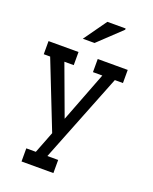

<svg xmlns="http://www.w3.org/2000/svg" viewBox="-174 -831 921 1155"><g transform="rotate(20 287.0 -253.0)"><path d="M425 -728 279 -590H204L308 -736H425ZM522 -422H470L245 146H314V230H110V146H171L225 7L56 -422H15V-506H207V-422H147L266 -100L390 -422H330V-506H522Z"/></g></svg>

Font: Arvo
Style: Regular
Weight: 400
Designer: Anton Koovit (Cyrillic Expansion: Cyreal)
Foundry: Anton Koovit, Yassin Baggar
Version: Version 3.000